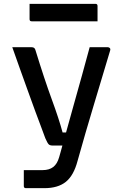

<svg xmlns="http://www.w3.org/2000/svg" viewBox="-20 -780 640 1000"><path d="M145 -534Q160 -534 164 -521Q212 -365 249.5 -263Q287 -161 306 -90H324Q341 -152 362.5 -228.5Q384 -305 406 -384Q428 -463 447 -534H542Q547 -534 551.5 -530Q556 -526 554 -518Q509 -367 467 -228Q425 -89 384 58Q364 134 323 167Q282 200 211 200H115Q104 200 104 189V106H202Q236 106 257 90Q278 74 288 39Q291 28 295.5 12.5Q300 -3 305 -22H254Q240 -22 233.5 -28.5Q227 -35 216 -60Q210 -77 196 -114Q182 -151 163.5 -201Q145 -251 124.5 -308.5Q104 -366 83 -424Q62 -482 44 -534ZM134 -760H477Q488 -760 488 -749V-669H145Q134 -669 134 -680Z"/></svg>

Font: Recursive Mn Lnr St Med
Style: Regular
Weight: 500
Monospace: yes
Version: Version 1.079;hotconv 1.0.112;makeotfexe 2.5.65598; ttfautoh